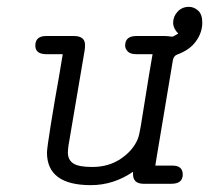

<svg xmlns="http://www.w3.org/2000/svg" viewBox="-20 -536 610 560"><path d="M83 -403Q83 -431 115 -431H195Q228 -431 228 -405Q228 -395 227 -390L180 -113Q178 -99 178 -91Q178 -70 193.5 -59.5Q209 -49 249 -49Q297 -49 332.5 -73Q368 -97 382 -131Q386 -141 390.5 -167.5Q395 -194 405 -257.5Q415 -321 425 -378H377Q360 -378 352.5 -386Q345 -394 345 -403Q345 -431 378 -431H458Q467 -431 474 -430Q481 -429 482 -429Q485 -429 500 -438Q485 -453 485 -470Q485 -488 498 -502Q511 -516 531 -516Q546 -516 558 -505Q570 -494 570 -470Q570 -441 551.5 -415.5Q533 -390 497 -377Q486 -373 484 -359L438 -84Q437 -79 435.5 -68.5Q434 -58 433 -53H483Q513 -53 513 -27Q513 0 480 0H397Q368 -1 368 -28V-35Q311 4 245 4Q117 4 117 -91Q117 -103 128.5 -174.5Q140 -246 152 -312L163 -378H113Q83 -379 83 -403Z"/></svg>

Font: CMU Typewriter Text
Style: LightOblique
Weight: 200
Italic angle: -9.46001°
Version: Version 0.7.0